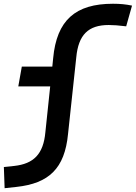

<svg xmlns="http://www.w3.org/2000/svg" viewBox="-60 -762 717 1014"><path d="M-35.6 231.9 27.3 225.1C197.8 206.5 281.7 128.4 299.3 -54.2L342.8 -459C354 -578.1 406.2 -629.9 514.2 -629.9C539.1 -629.9 566.4 -627.9 606.4 -623L637.2 -732.4C604 -739.3 574.2 -742.2 536.6 -742.2C338.4 -742.2 239.3 -655.3 220.7 -454.1L216.3 -410.2H55.2L36.6 -305.7H205.1L179.7 -64.5C169.4 53.2 116.7 103 15.6 114.3L-39.6 120.1Z"/></svg>

Font: Cascadia Mono SemiBold
Style: Italic
Weight: 600
Italic angle: -10°
Monospace: yes
Designer: Aaron Bell
Foundry: Saja Typeworks
Version: Version 2404.023